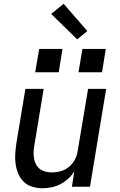

<svg xmlns="http://www.w3.org/2000/svg" viewBox="-20 -992 640 1020"><path d="M206 8Q178 8 151.5 0Q125 -8 106.5 -26Q88 -44 77.5 -68.5Q67 -93 63 -120Q59 -147 61 -175Q63 -203 67 -231L115 -520H212L162 -217Q159 -200 158.5 -182.5Q158 -165 161 -148.5Q164 -132 172 -117.5Q180 -103 193 -93.5Q206 -84 222.5 -80Q239 -76 257 -76Q280 -76 304 -83Q328 -90 347.5 -106.5Q367 -123 378.5 -145.5Q390 -168 393 -192L448 -520H544L458 0H362L375 -83Q362 -61 342.5 -43Q323 -25 300.5 -13.5Q278 -2 254 3Q230 8 206 8ZM397 -608 418 -732H542L522 -608ZM167 -608 188 -732H312L292 -608ZM390 -783 252 -918 318 -972 444 -827Z"/></svg>

Font: Iosevka SS04 Md Ex Obl
Style: Regular
Weight: 500
Width: 7
Italic angle: -9°
Monospace: yes
Designer: Belleve Invis
Foundry: Belleve Invis
Version: Version 19.0.0; ttfautohint (v1.8.4)